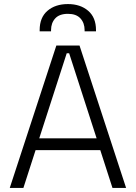

<svg xmlns="http://www.w3.org/2000/svg" viewBox="-20 -924 668 944"><path d="M308 -662 173 -244H455L320 -662ZM95 0H28L257 -700H371L600 0H533L473 -186H155ZM175 -770V-776Q175 -838 213.5 -871Q252 -904 314 -904Q375 -904 413.5 -871Q452 -838 452 -776V-770H396V-776Q396 -811 375.5 -833.5Q355 -856 314 -856Q272 -856 251.5 -833.5Q231 -811 231 -776V-770Z"/></svg>

Font: Space Grotesk Light
Style: Regular
Weight: 300
Designer: Florian Karsten
Foundry: Florian Karsten
Version: Version 2.000